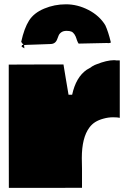

<svg xmlns="http://www.w3.org/2000/svg" viewBox="-20 -891 619 911"><path d="M21.5 -584.5 151.4 -585H281.2L292 -519.5Q303.2 -450.7 305.2 -441.4H322.3Q340.3 -524.9 391.6 -560.1L411.1 -571.3Q412.6 -574.2 428.7 -582L426.8 -581.5L438 -585.9Q485.8 -605 520.5 -605.5Q527.8 -605.5 530.3 -604.5H548.3V-332Q538.1 -334.5 516.1 -334.5Q494.1 -334.5 470.9 -328.1Q447.8 -321.8 431.9 -311.8Q416 -301.8 404.3 -286.1Q368.2 -237.8 368.2 -141.1L369.1 -89.8V0L195.3 0.5H22L21.5 -291ZM218.8 -682.1 153.3 -679.7 108.4 -678.2Q93.8 -677.2 93.3 -677.2H91.8L80.6 -692.4Q94.7 -756.8 117.7 -793.2Q140.6 -829.6 189.5 -850.1Q238.3 -870.6 293 -870.6Q347.7 -870.6 399.7 -843.8Q451.7 -816.9 479.5 -771.5Q493.7 -741.2 505.9 -690.4Q504.9 -686.5 495.6 -686.5H491.7L488.3 -687L353 -684.1Q350.1 -687 343.8 -703.6H344.2Q335 -734.4 318.4 -741.2Q310.1 -744.6 295.7 -744.6Q281.2 -744.6 271.7 -738.3Q262.2 -731.9 258.3 -722.7Q254.4 -713.4 251 -704.1Q242.7 -682.1 218.8 -682.1ZM84.5 -677.7Q93.3 -677.2 94.2 -677.2L95.7 -661.6L82.5 -669.4Z"/></svg>

Font: Bowlby One
Style: Regular
Weight: 400
Designer: vernon adams
Foundry: vernon adams
Version: Version 1.001